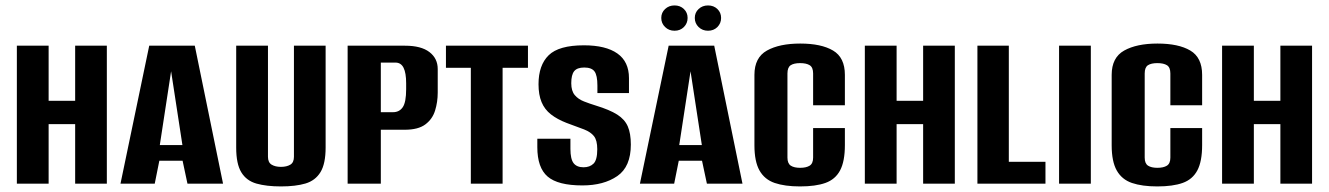

<svg xmlns="http://www.w3.org/2000/svg" viewBox="-20 -659 4769 689"><path d="M40.5 0V-495H154.5V-297.3H249.7V-495H363.4V0H249.7V-213.5H154.5V0Z M412.4 0 515.5 -495H679L780.4 0H652.7L635.2 -82.3H551.8L535.3 0ZM553.5 -138.5H634.6L594 -403.2Z M988.2 10Q936.3 10 900.3 -0.2Q864.4 -10.4 846 -40.6Q827.6 -70.7 827.6 -129.1V-495H941.6V-96.4Q941.6 -76 954.8 -68.1Q967.9 -60.2 988.2 -60.2Q1008.6 -60.2 1021.7 -68Q1034.8 -75.7 1034.8 -96.4V-495H1148.5V-129.8Q1148.5 -71.4 1130.1 -41.3Q1111.7 -11.1 1076.3 -0.5Q1040.8 10 988.2 10Z M1227.5 0V-495H1433.5Q1491.2 -495 1521 -472.2Q1550.8 -449.5 1550.8 -411.3V-326.8Q1550.8 -292.9 1541.3 -262.2Q1531.8 -231.5 1506.3 -212.5Q1480.8 -193.4 1432.3 -193.4H1346.6V0ZM1346.6 -256.4H1390.4Q1413.1 -256.4 1425.3 -274.3Q1437.5 -292.2 1437.5 -339V-360.3Q1437.5 -397.3 1428.2 -415.8Q1418.9 -434.4 1399.1 -434.4H1346.6Z M1669.6 0V-415.6H1580.3V-495H1874.6V-415.6H1783.6V0Z M2070 6.4Q1982.1 6.4 1945.2 -25.4Q1908.2 -57.1 1908.2 -130.8V-161.2H2027V-124.7Q2027 -88 2038.5 -73.3Q2050 -58.7 2074 -58.7Q2096.5 -58.7 2109.9 -71.8Q2123.3 -84.8 2123.3 -123.6Q2123.3 -155.1 2111.7 -170.1Q2100.1 -185.1 2075.9 -194.6Q2051.6 -204 2012.9 -218Q1979.8 -230.8 1957.1 -248.5Q1934.3 -266.3 1923.4 -292.7Q1912.5 -319 1912.5 -356.7Q1912.5 -425.2 1949 -460.8Q1985.5 -496.4 2075.3 -496.4Q2154.1 -496.4 2195.6 -467Q2237.1 -437.6 2237.1 -378.8V-325H2123.8V-351.9Q2123.8 -388.5 2113.5 -402.6Q2103.2 -416.7 2076.7 -416.7Q2051 -416.7 2040.5 -403.6Q2030 -390.6 2030 -360.4Q2030 -332.6 2042.6 -317.7Q2055.2 -302.9 2075.6 -295Q2096 -287 2118.5 -280.1Q2167.6 -265.1 2194.8 -247.9Q2221.9 -230.7 2232.9 -205.3Q2243.8 -180 2243.8 -140.3Q2243.8 -60.5 2195.1 -27.1Q2146.4 6.4 2070 6.4Z M2276.4 0 2379.5 -495H2543L2644.4 0H2516.7L2499.2 -82.3H2415.8L2399.3 0ZM2417.5 -138.5H2498.6L2458 -403.2ZM2400.6 -548.7Q2380.4 -548.7 2366.7 -562Q2353 -575.4 2353 -594.6Q2353 -613.8 2366.7 -626.6Q2380.4 -639.5 2400.6 -639.5Q2420.9 -639.5 2434.2 -626.6Q2447.5 -613.8 2447.5 -594.6Q2447.5 -575.4 2434.2 -562Q2420.9 -548.7 2400.6 -548.7ZM2520.8 -548.7Q2500.6 -548.7 2486.9 -562Q2473.3 -575.4 2473.3 -594.6Q2473.3 -613.8 2486.9 -626.6Q2500.6 -639.5 2520.8 -639.5Q2541.1 -639.5 2554.4 -626.6Q2567.7 -613.8 2567.7 -594.6Q2567.7 -575.4 2554.4 -562Q2541.1 -548.7 2520.8 -548.7Z M2851 10Q2796.4 10 2760.1 -2.4Q2723.8 -14.8 2705.5 -47.2Q2687.3 -79.5 2687.3 -137.5V-390.3Q2687.3 -452.5 2732.2 -477.6Q2777.1 -502.7 2851.6 -502.7Q2927.2 -502.7 2969.5 -477.6Q3011.9 -452.5 3011.9 -390.3V-281.2H2897.9V-395.4Q2897.9 -417.3 2885.7 -424.9Q2873.6 -432.5 2851.3 -432.5Q2829 -432.5 2817.4 -424.9Q2805.8 -417.3 2805.8 -395.4V-93.5Q2805.8 -72.3 2817.8 -64.5Q2829.7 -56.8 2851.3 -56.8Q2873.2 -56.8 2885.5 -64.5Q2897.9 -72.3 2897.9 -93.5V-199.5H3011.9V-138.1Q3011.9 -79.9 2994.7 -47.5Q2977.5 -15.2 2942.2 -2.6Q2906.9 10 2851 10Z M3083.5 0V-495H3197.5V-297.3H3292.7V-495H3406.4V0H3292.7V-213.5H3197.5V0Z M3487.5 0V-495H3600.2V-78.3H3731.7V0Z M3780.5 0V-495H3894.5V0Z M4133 10Q4078.4 10 4042.1 -2.4Q4005.8 -14.8 3987.5 -47.2Q3969.3 -79.5 3969.3 -137.5V-390.3Q3969.3 -452.5 4014.2 -477.6Q4059.1 -502.7 4133.6 -502.7Q4209.2 -502.7 4251.5 -477.6Q4293.9 -452.5 4293.9 -390.3V-281.2H4179.9V-395.4Q4179.9 -417.3 4167.7 -424.9Q4155.6 -432.5 4133.3 -432.5Q4111 -432.5 4099.4 -424.9Q4087.8 -417.3 4087.8 -395.4V-93.5Q4087.8 -72.3 4099.8 -64.5Q4111.7 -56.8 4133.3 -56.8Q4155.2 -56.8 4167.5 -64.5Q4179.9 -72.3 4179.9 -93.5V-199.5H4293.9V-138.1Q4293.9 -79.9 4276.7 -47.5Q4259.5 -15.2 4224.2 -2.6Q4188.9 10 4133 10Z M4365.5 0V-495H4479.5V-297.3H4574.7V-495H4688.4V0H4574.7V-213.5H4479.5V0Z"/></svg>

Font: Alumni Sans SC Thin
Style: Regular
Weight: 100
Designer: Robert E. Leuschke
Foundry: Robert E. Leuschke
Version: Version 1.018